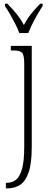

<svg xmlns="http://www.w3.org/2000/svg" viewBox="-20 -786 282 1046"><path d="M12 240V210H18Q47 210 68 192.5Q89 175 100.5 132.5Q112 90 112 15V-438Q112 -487 100 -499Q88 -511 53 -511H39V-536H153V14Q153 104 136 153Q119 202 89.5 221Q60 240 23 240ZM85 -606Q77 -629 63.5 -655.5Q50 -682 35 -708Q20 -734 7 -753V-766H20Q49 -736 70 -710.5Q91 -685 110 -650Q129 -685 149.5 -710.5Q170 -736 199 -766H212V-753Q193 -725 170 -682.5Q147 -640 134 -606Z"/></svg>

Font: Noto Serif Condensed ExtraLight
Style: Regular
Weight: 200
Width: 3
Designer: Monotype Design Team
Foundry: Monotype Imaging Inc.
Version: Version 2.013; ttfautohint (v1.8.4.7-5d5b)